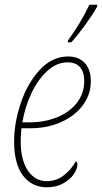

<svg xmlns="http://www.w3.org/2000/svg" viewBox="-20 -786 433 816"><path d="M40 -185Q40 -264 68.5 -348.5Q97 -433 149.5 -489.5Q202 -546 269 -546Q315 -546 340.5 -518Q366 -490 366 -440Q366 -385 332.5 -339.5Q299 -294 240.5 -267.5Q182 -241 111 -241H71Q68 -205 68 -185Q68 -106 98.5 -61Q129 -16 178 -16Q218 -16 249.5 -39.5Q281 -63 302 -100Q309 -98 309 -87Q309 -68 293 -45Q277 -22 247.5 -6Q218 10 179 10Q116 10 78 -39.5Q40 -89 40 -185ZM105 -266Q170 -266 223.5 -288Q277 -310 307.5 -350Q338 -390 338 -441Q338 -480 320 -500.5Q302 -521 267 -521Q221 -521 181 -484.5Q141 -448 113.5 -389.5Q86 -331 75 -266ZM269 -614Q326 -693 360 -766H393V-758Q374 -724 342.5 -680.5Q311 -637 283 -606H268Z"/></svg>

Font: Noto Serif NarrowThin
Style: Italic
Weight: 250
Width: 4
Italic angle: -12°
Designer: Monotype Design Team
Foundry: Monotype Imaging Inc.
Version: Version 1.001